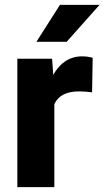

<svg xmlns="http://www.w3.org/2000/svg" viewBox="-20 -770 430 790"><path d="M361.3 -532.2C348.6 -536.1 334 -538.1 316.9 -538.1C265.6 -538.1 225.1 -509.3 199.2 -461.9L194.3 -528.3H51.3V0H203.6V-341.3C219.2 -376.5 253.4 -394 306.6 -394C321.8 -394 345.2 -392.1 358.9 -390.1ZM254.4 -598.1 389.6 -750H226.6L129.9 -598.1Z"/></svg>

Font: Vazirmatn ExtraBold
Style: Regular
Weight: 800
Designer: Saber Rastikerdar
Foundry: Saber Rastikerdar
Version: Version 33.003